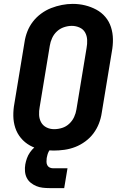

<svg xmlns="http://www.w3.org/2000/svg" viewBox="-20 -766 640 987"><path d="M256 8Q224 8 192.5 2.5Q161 -3 134 -18Q107 -33 87.5 -56.5Q68 -80 58.5 -109Q49 -138 48.5 -170Q48 -202 54 -234L106 -549Q110 -577 120.5 -604Q131 -631 149 -654.5Q167 -678 191.5 -696Q216 -714 243 -724.5Q270 -735 298 -740.5Q326 -746 354 -746Q387 -746 417.5 -738.5Q448 -731 475 -716.5Q502 -702 521.5 -679Q541 -656 550.5 -626.5Q560 -597 560.5 -565Q561 -533 555 -501L503 -186Q499 -158 488.5 -131Q478 -104 460.5 -80.5Q443 -57 418.5 -39Q394 -21 367 -10.5Q340 0 311.5 4Q283 8 256 8ZM258 -102Q279 -102 299.5 -108.5Q320 -115 336 -130Q352 -145 361 -164.5Q370 -184 373 -204L425 -519Q429 -540 428 -561Q427 -582 417.5 -599Q408 -616 389 -624.5Q370 -633 349 -633Q329 -633 308.5 -626Q288 -619 272.5 -604.5Q257 -590 248 -570.5Q239 -551 236 -531L184 -216Q180 -196 181 -175Q182 -154 191.5 -137Q201 -120 219 -111Q237 -102 258 -102ZM235 201Q217 201 199.5 199Q182 197 166.5 190.5Q151 184 138 173.5Q125 163 117.5 148Q110 133 108.5 115Q107 97 110 79Q113 63 118.5 47.5Q124 32 134 17.5Q144 3 157 -8.5Q170 -20 186 -27Q202 -34 218 -36.5Q234 -39 250 -39L244 0Q239 0 236 4Q233 8 231 12Q229 16 227 20.5Q225 25 224 29.5Q223 34 222 38Q221 42 220 47Q219 56 219 65.5Q219 75 223 83Q227 91 235 95Q243 99 252 99H327L310 201Z"/></svg>

Font: Iosevka Curly XBdExObl
Style: Regular
Weight: 800
Width: 7
Italic angle: -9°
Monospace: yes
Designer: Belleve Invis
Foundry: Belleve Invis
Version: Version 11.1.0; ttfautohint (v1.8.3)